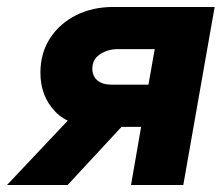

<svg xmlns="http://www.w3.org/2000/svg" viewBox="-30 -531 636 551"><path d="M346 0 375 -167H254Q170 -167 128 -211.2Q86 -255.5 86 -322Q86 -379 113.8 -421.5Q141.5 -464 188.8 -487.5Q236 -511 295 -511H586L496 0ZM-10 0 210 -233H380L164 0ZM291 -288H396L414 -390H308Q279 -390 257 -375.2Q235 -360.5 235 -334Q235 -313 249.2 -300.5Q263.5 -288 291 -288Z"/></svg>

Font: Overpass Black
Style: Italic
Weight: 900
Italic angle: -10°
Designer: Delve Withrington, Dave Bailey, Thomas Jockin
Foundry: Delve Fonts LLC
Version: Version 4.000